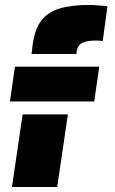

<svg xmlns="http://www.w3.org/2000/svg" viewBox="-20 -603 462 772"><path d="M287 -386H107L111 -421Q119 -483 144.5 -518Q170 -553 217 -568Q264 -583 337 -583Q355 -583 374 -581.5Q393 -580 412 -578L393 -438Q386 -439 379 -439.5Q372 -440 366 -440Q329 -440 310.5 -430.5Q292 -421 288 -395ZM379 -335 359 -195H20L40 -335ZM71 -143H253L210 149H28Z"/></svg>

Font: Protest Guerrilla
Style: Regular
Weight: 400
Designer: Octavio Pardo
Foundry: Ashler Design
Version: Version 2.005; ttfautohint (v1.8.4.7-5d5b)